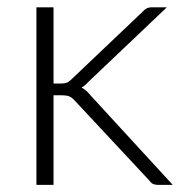

<svg xmlns="http://www.w3.org/2000/svg" viewBox="-20 -518 516 538"><path d="M130 -497.5V-284H153Q160 -284 166.2 -286Q172.5 -288 180 -295.5L379.5 -485Q384.5 -491 390.5 -494.2Q396.5 -497.5 405.5 -497.5H447.5L228 -289Q219 -278.5 208.5 -272.5Q216.5 -268.5 222.2 -263.2Q228 -258 233.5 -251L464 0H422.5Q415.5 0 409.8 -2.2Q404 -4.5 399 -11.5L190 -235.5Q186 -240 182.2 -243Q178.5 -246 174.5 -247.8Q170.5 -249.5 165.2 -250.2Q160 -251 152.5 -251H130V0H82V-497.5Z"/></svg>

Font: LatoLatin Light
Style: Regular
Weight: 300
Designer: Lukasz Dziedzic with Adam Twardoch and Botio Nikoltchev
Foundry: tyPoland Lukasz Dziedzic
Version: Version 2.015; 2015-08-06; http://www.latofonts.com/